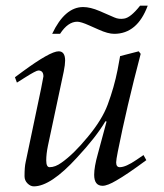

<svg xmlns="http://www.w3.org/2000/svg" viewBox="-20 -644 580 681"><path d="M489 -94 499 -76Q430 -25 393 -4Q361 15 344 15Q314 15 314 -24Q314 -52 327 -98L358 -213L354 -214Q321 -158 253 -85Q160 17 100 17Q88 17 77.5 6.5Q67 -4 67 -19Q67 -52 71 -69L126 -331Q134 -371 134 -373Q134 -394 116 -394Q108 -394 67 -368L40 -351L33 -370L60 -390Q158 -462 188 -462Q211 -462 211 -429Q211 -415 206 -390L150 -127Q144 -98 144 -75Q144 -51 156 -51Q176 -51 198 -67Q241 -97 291 -158Q342 -219 362 -273Q385 -335 397 -396L406 -445L472 -462L479 -453Q429 -263 398 -107Q392 -77 392 -68Q392 -51 405 -51Q426 -51 464 -77ZM477 -624H504Q467 -524 385 -524Q363 -524 330 -539L296 -554Q267 -567 254 -567Q221 -567 193 -524H165Q210 -619 275 -619Q300 -619 333 -605L386 -582Q402 -575 420 -578Q443 -581 477 -624Z"/></svg>

Font: GFS Didot
Style: Italic
Weight: 400
Italic angle: -12°
Designer: Takis Katsoulidis and George D. Matthiopoulos
Foundry: George Matthiopoulos and Takis Katsoulidis
Version: Version 1.0